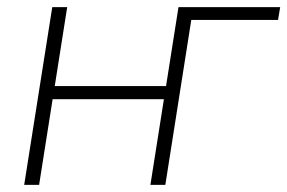

<svg xmlns="http://www.w3.org/2000/svg" viewBox="-20 -520 808 540"><path d="M48 0 127 -500H169L134 -278H447L482 -500H768L762 -464H518L445 0H403L441 -241H128L90 0Z"/></svg>

Font: Mulish ExtraLight
Style: Italic
Weight: 200
Italic angle: -9°
Designer: Vernon Adams
Foundry: Vernon Adams
Version: Version 3.603